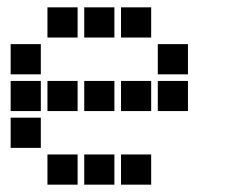

<svg xmlns="http://www.w3.org/2000/svg" viewBox="-20 -511 640 522"><path d="M110 -491Q109 -491 109 -491Q109 -491 109 -490V-410Q109 -409 109 -409Q109 -409 110 -409H190Q191 -409 191 -409Q191 -409 191 -410V-490Q191 -491 191 -491Q191 -491 190 -491ZM210 -491Q209 -491 209 -491Q209 -491 209 -490V-410Q209 -409 209 -409Q209 -409 210 -409H290Q291 -409 291 -409Q291 -409 291 -410V-490Q291 -491 291 -491Q291 -491 290 -491ZM310 -491Q309 -491 309 -491Q309 -491 309 -490V-410Q309 -409 309 -409Q309 -409 310 -409H390Q391 -409 391 -409Q391 -409 391 -410V-490Q391 -491 391 -491Q391 -491 390 -491ZM10 -391Q9 -391 9 -391Q9 -391 9 -390V-310Q9 -309 9 -309Q9 -309 10 -309H90Q91 -309 91 -309Q91 -309 91 -310V-390Q91 -391 91 -391Q91 -391 90 -391ZM410 -391Q409 -391 409 -391Q409 -391 409 -390V-310Q409 -309 409 -309Q409 -309 410 -309H490Q491 -309 491 -309Q491 -309 491 -310V-390Q491 -391 491 -391Q491 -391 490 -391ZM10 -291Q9 -291 9 -291Q9 -291 9 -290V-210Q9 -209 9 -209Q9 -209 10 -209H90Q91 -209 91 -209Q91 -209 91 -210V-290Q91 -291 91 -291Q91 -291 90 -291ZM110 -291Q109 -291 109 -291Q109 -291 109 -290V-210Q109 -209 109 -209Q109 -209 110 -209H190Q191 -209 191 -209Q191 -209 191 -210V-290Q191 -291 191 -291Q191 -291 190 -291ZM210 -291Q209 -291 209 -291Q209 -291 209 -290V-210Q209 -209 209 -209Q209 -209 210 -209H290Q291 -209 291 -209Q291 -209 291 -210V-290Q291 -291 291 -291Q291 -291 290 -291ZM310 -291Q309 -291 309 -291Q309 -291 309 -290V-210Q309 -209 309 -209Q309 -209 310 -209H390Q391 -209 391 -209Q391 -209 391 -210V-290Q391 -291 391 -291Q391 -291 390 -291ZM410 -291Q409 -291 409 -291Q409 -291 409 -290V-210Q409 -209 409 -209Q409 -209 410 -209H490Q491 -209 491 -209Q491 -209 491 -210V-290Q491 -291 491 -291Q491 -291 490 -291ZM10 -191Q9 -191 9 -191Q9 -191 9 -190V-110Q9 -109 9 -109Q9 -109 10 -109H90Q91 -109 91 -109Q91 -109 91 -110V-190Q91 -191 91 -191Q91 -191 90 -191ZM110 -91Q109 -91 109 -91Q109 -91 109 -90V-10Q109 -9 109 -9Q109 -9 110 -9H190Q191 -9 191 -9Q191 -9 191 -10V-90Q191 -91 191 -91Q191 -91 190 -91ZM210 -91Q209 -91 209 -91Q209 -91 209 -90V-10Q209 -9 209 -9Q209 -9 210 -9H290Q291 -9 291 -9Q291 -9 291 -10V-90Q291 -91 291 -91Q291 -91 290 -91ZM310 -91Q309 -91 309 -91Q309 -91 309 -90V-10Q309 -9 309 -9Q309 -9 310 -9H390Q391 -9 391 -9Q391 -9 391 -10V-90Q391 -91 391 -91Q391 -91 390 -91Z"/></svg>

Font: Doto Black ExtraBold
Style: Regular
Weight: 800
Monospace: yes
Version: Version 1.000